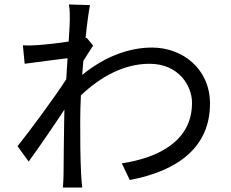

<svg xmlns="http://www.w3.org/2000/svg" viewBox="-20 -811 1040 864"><path d="M370 -641 365 -639C372 -708 380 -764 385 -788L290 -791C295 -766 294 -740 294 -717C294 -706 292 -671 289 -624C238 -616 180 -610 148 -608C124 -606 105 -606 83 -607L91 -524C153 -532 239 -544 284 -549C282 -518 280 -486 278 -454C228 -376 114 -222 59 -153L109 -84C157 -150 222 -245 270 -318C270 -303 269 -290 269 -280C267 -170 267 -121 266 -26C266 -10 264 19 263 33H350C348 15 346 -10 345 -27C341 -116 341 -176 341 -266C341 -301 342 -341 344 -382C434 -467 539 -524 653 -524C784 -524 844 -425 844 -349C845 -178 695 -101 528 -76L564 -1C780 -42 926 -148 925 -347C924 -501 802 -597 664 -597C570 -597 459 -563 350 -474C352 -495 353 -517 355 -537C370 -561 387 -588 399 -606Z"/></svg>

Font: Squished Noto Sans CJK JP Regular
Style: Regular
Weight: 400
Designer: Ryoko NISHIZUKA (kana & ideographs); Paul D. Hunt (Latin, Greek & Cyrillic); Wenlong ZHANG (bopomofo); Sandoll Communica
Foundry: Adobe Systems Incorporated
Version: Version 1.004;PS 1.004;hotconv 1.0.82;makeotf.lib2.5.63406